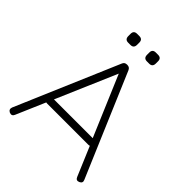

<svg xmlns="http://www.w3.org/2000/svg" viewBox="-220 -913 1037 1037"><g transform="rotate(45 298.5 -394.5)"><path d="M218 -721Q193 -721 193 -747V-764Q193 -789 218 -789H235Q260 -789 260 -764V-747Q260 -721 235 -721ZM361 -721Q336 -721 336 -747V-764Q336 -789 361 -789H378Q403 -789 403 -764V-747Q403 -721 378 -721ZM61 -13Q53 6 33 -2Q15 -11 22 -30L273 -617Q279 -633 297 -633H300Q317 -633 324 -617L574 -30Q583 -11 563 -2Q544 6 536 -13L465 -181Q462 -179 455 -179H140Q135 -179 133 -180ZM300 -567 151 -221H447Z"/></g></svg>

Font: Jura Light
Style: Regular
Weight: 300
Designer: Daniel Johnson, Alexei Vanyashin
Foundry: Daniel Johnson
Version: Version 5.103